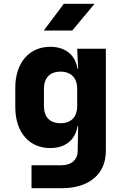

<svg xmlns="http://www.w3.org/2000/svg" viewBox="-20 -805 640 1005"><path d="M314 -785 209 -645H358L475 -785ZM389 -445H386C374 -518 322 -560 243 -560C132 -560 60 -476 60 -345V-245C60 -113 132 -30 243 -30C322 -30 374 -72 386 -145H389L387 -40V-19C387 31 356 60 300 60H145V180H305C446 180 534 106 534 -14V-550H384ZM297 -160C241 -160 210 -192 210 -250V-340C210 -397 241 -430 297 -430C352 -430 384 -397 384 -340V-250C384 -192 352 -160 297 -160Z"/></svg>

Font: Tekne LDO ExtraBold
Style: Regular
Weight: 800
Monospace: yes
Designer: Alessio Laiso, Mario Rullo, Paolo Rosset
Foundry: Alessio Laiso
Version: Version 1.000;hotconv 1.0.109;makeotfexe 2.5.65596